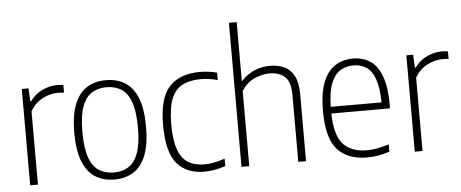

<svg xmlns="http://www.w3.org/2000/svg" viewBox="-53 -936 2578 1073"><g transform="rotate(-5 1236.5 -399.5)"><path d="M76.5 0V-540.5H114.5L118 -467.5H122.5Q150 -505.5 190.8 -525.2Q231.5 -545 275 -545Q294 -545 310 -542V-499.5Q300.5 -500.5 292.2 -501Q284 -501.5 273.5 -501.5Q232 -501.5 189 -479Q146 -456.5 120 -411.5V0Z M549 9Q488.5 9 443.2 -18.8Q398 -46.5 372.8 -108Q347.5 -169.5 347.5 -270Q347.5 -370.5 372.5 -431.8Q397.5 -493 442.8 -520.8Q488 -548.5 549 -548.5Q609.5 -548.5 654.8 -521Q700 -493.5 725 -432.2Q750 -371 750 -270Q750 -170 725.2 -108.5Q700.5 -47 655.2 -19Q610 9 549 9ZM549 -30.5Q596.5 -30.5 631.2 -52.2Q666 -74 685.2 -126Q704.5 -178 704.5 -268.5Q704.5 -360.5 685.2 -413Q666 -465.5 631 -487.2Q596 -509 549 -509Q501.5 -509 466.5 -487.5Q431.5 -466 412.2 -414.2Q393 -362.5 393 -272Q393 -179.5 412.2 -127Q431.5 -74.5 466.5 -52.5Q501.5 -30.5 549 -30.5Z M1053 9Q953.5 9 899.5 -54.8Q845.5 -118.5 845.5 -270Q845.5 -422 904.5 -485.2Q963.5 -548.5 1075.5 -548.5Q1098.5 -548.5 1123.5 -545.5Q1148.5 -542.5 1172 -536V-494.5Q1146.5 -502 1122.2 -505Q1098 -508 1078.5 -508Q1016 -508 974.2 -486.2Q932.5 -464.5 912 -413Q891.5 -361.5 891.5 -272Q891.5 -181.5 910.5 -128.8Q929.5 -76 966.8 -53.8Q1004 -31.5 1058.5 -31.5Q1082.5 -31.5 1110.2 -36.8Q1138 -42 1172 -53.5V-12.5Q1112 9 1053 9Z M1262 0V-808H1305.5V-478.5H1309Q1341 -514 1382.5 -531.2Q1424 -548.5 1469.5 -548.5Q1514 -548.5 1549 -532.5Q1584 -516.5 1604 -478.5Q1624 -440.5 1624 -375V0H1580.5V-375.5Q1580.5 -450 1548.2 -478.2Q1516 -506.5 1463 -506.5Q1425 -506.5 1380.5 -487.8Q1336 -469 1305.5 -421.5V0Z M1965.5 9Q1857.5 9 1800 -54.5Q1742.5 -118 1742.5 -270.5Q1742.5 -370.5 1766.8 -431.8Q1791 -493 1834.2 -520.8Q1877.5 -548.5 1934 -548.5Q1990.5 -548.5 2031.8 -521Q2073 -493.5 2095.2 -432.2Q2117.5 -371 2117.5 -270V-253H1788Q1790.5 -128.5 1836.5 -79.8Q1882.5 -31 1969 -31Q2021.5 -31 2092.5 -53.5V-12.5Q2057.5 -0.5 2026.8 4.2Q1996 9 1965.5 9ZM1934 -510Q1892 -510 1859.8 -490Q1827.5 -470 1808.5 -422.2Q1789.5 -374.5 1788 -290.5H2073Q2071.5 -374 2054.2 -422Q2037 -470 2006.2 -490Q1975.5 -510 1934 -510Z M2234 0V-540.5H2272L2275.5 -467.5H2280Q2307.5 -505.5 2348.2 -525.2Q2389 -545 2432.5 -545Q2451.5 -545 2467.5 -542V-499.5Q2458 -500.5 2449.8 -501Q2441.5 -501.5 2431 -501.5Q2389.5 -501.5 2346.5 -479Q2303.5 -456.5 2277.5 -411.5V0Z"/></g></svg>

Font: Encode Sans Semi Condensed ExtraLight
Style: Regular
Weight: 200
Width: 4
Designer: Multiple Designers
Foundry: Impallari Type
Version: Version 3.000; ttfautohint (v1.8.3) -l 8 -r 50 -G 200 -x 14 